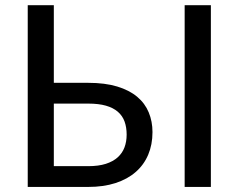

<svg xmlns="http://www.w3.org/2000/svg" viewBox="-20 -738 942 758"><path d="M89.5 0ZM192.5 -717.5V-411H328.5Q394.5 -411 442.5 -396.5Q490.5 -382 521.5 -356Q552.5 -330 567.2 -294.2Q582 -258.5 582 -216.5Q582 -167 565 -127Q548 -87 515.5 -58.8Q483 -30.5 435.8 -15.2Q388.5 0 328 0H89.5V-717.5ZM192.5 -329V-82H328Q369 -82 397.8 -91.2Q426.5 -100.5 444.8 -117Q463 -133.5 471.5 -156.2Q480 -179 480 -206.5Q480 -235.5 471.8 -258.2Q463.5 -281 445.2 -296.8Q427 -312.5 398.2 -320.8Q369.5 -329 328.5 -329ZM812.5 0H709V-717.5H812.5Z"/></svg>

Font: Lato Medium
Style: Regular
Weight: 500
Designer: Lukasz Dziedzic
Foundry: tyPoland Lukasz Dziedzic
Version: Version 2.006; 2014-01-15